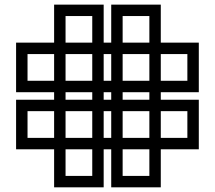

<svg xmlns="http://www.w3.org/2000/svg" viewBox="-20 -801 919 821"><path d="M781.2 -455.6V-569.8H667.5V-455.6ZM618.7 -618.7V-732.4H504.4V-618.7ZM618.7 -455.6V-569.8H504.4V-455.6ZM618.7 -211.4V-325.7H504.4V-211.4ZM618.7 -48.8V-162.6H504.4V-48.8ZM618.7 -374.5V-406.7H504.4V-374.5ZM781.2 -211.4V-325.7H667.5V-211.4ZM455.6 -455.6V-569.8H423.3V-455.6ZM455.6 -374.5V-406.7H423.3V-374.5ZM455.6 -211.4V-325.7H423.3V-211.4ZM374.5 -618.7V-732.4H260.3V-618.7ZM374.5 -455.6V-569.8H260.3V-455.6ZM374.5 -374.5V-406.7H260.3V-374.5ZM374.5 -211.4V-325.7H260.3V-211.4ZM374.5 -48.8V-162.6H260.3V-48.8ZM211.4 -211.4V-325.7H97.7V-211.4ZM211.4 -455.6V-569.8H97.7V-455.6ZM667.5 0H455.6V-162.6H423.3V0H211.4V-162.6H48.8V-374.5H211.4V-406.7H48.8V-618.7H211.4V-781.2H423.3V-618.7H455.6V-781.2H667.5V-618.7H830.1V-406.7H667.5V-374.5H830.1V-162.6H667.5Z"/></svg>

Font: Auseklis
Style: Regular
Weight: 400
Designer: GGBotNet
Foundry: GGBotNet
Version: 1.00